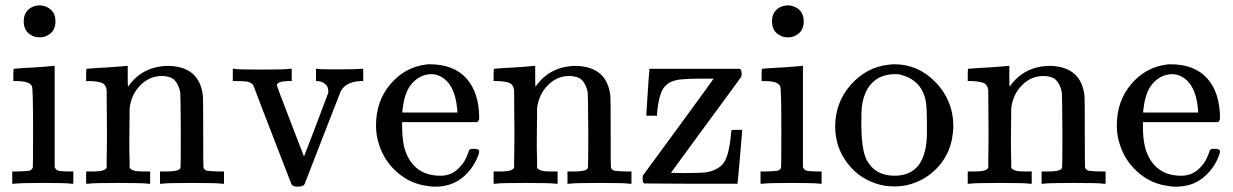

<svg xmlns="http://www.w3.org/2000/svg" viewBox="-20 -689 4624 720"><path d="M131 -669Q156 -667 172 -651.5Q188 -636 188 -609Q188 -573 161 -558Q148 -549 129 -549Q109 -549 96 -558Q69 -573 69 -609Q69 -637 86.5 -653Q104 -669 131 -669ZM247 0Q236 -3 143 -3Q52 -3 34 0H26V-46H42Q70 -46 91 -49Q99 -52 103 -60Q104 -62 104 -205Q104 -355 100 -365Q92 -385 41 -385H30V-408Q30 -431 32 -431L42 -432Q52 -433 70 -434Q88 -435 106 -436Q123 -437 142 -438.5Q161 -440 171 -441Q181 -442 182 -442H185V-62Q190 -52 197 -49.5Q204 -47 232 -46H255V0Z M466 -60Q474 -46 513 -46H527H543V0H535Q522 -3 423 -3Q324 -3 311 0H303V-46H319H333Q372 -46 380 -60V-68Q380 -77 380 -91Q380 -105 380.5 -122.5Q381 -140 381 -161.5Q381 -183 381 -203Q381 -234 380.5 -269.5Q380 -305 380 -328V-351Q377 -370 365.5 -376.5Q354 -383 321 -385H303V-408Q303 -431 305 -431L315 -432Q325 -433 343.5 -434Q362 -435 380 -436Q397 -437 416 -438.5Q435 -440 445 -441Q455 -442 456 -442H459V-402Q459 -364 460 -364L461 -365Q515 -442 614 -442Q729 -438 741 -329Q742 -322 742 -190Q742 -62 743 -60Q747 -52 755 -49Q776 -46 804 -46H820V0H812Q799 -3 700 -3Q601 -3 588 0H580V-46H596H604Q657 -46 657 -62Q658 -64 658 -200Q657 -335 656 -343Q649 -375 633.5 -389.5Q618 -404 586 -404Q541 -404 507 -370Q472 -335 466 -282Q466 -281 466 -263.5Q466 -246 465.5 -219Q465 -192 465 -168Q465 -153 465 -136.5Q465 -120 465.5 -107Q466 -94 466 -83.5Q466 -73 466 -66Z M1172 -431Q1177 -429 1220 -429H1256Q1313 -429 1337 -431H1342V-385H1331Q1275 -382 1257 -345Q1255 -341 1189.5 -172Q1124 -3 1122 2Q1117 11 1097 11Q1078 11 1073 2Q933 -359 932 -364Q928 -374 920.5 -378Q913 -382 907 -383Q901 -384 877 -385H853V-431H859Q869 -428 956 -428Q1051 -428 1066 -431H1074V-385H1060Q1021 -384 1018 -370Q1018 -366 1069 -234L1120 -102Q1151 -181 1211 -341V-349Q1211 -365 1198 -375Q1185 -385 1169 -385H1165V-431Z M1777 -245Q1777 -238 1770 -231H1488V-216Q1488 -142 1508 -104Q1544 -30 1632 -30Q1675 -30 1704 -62Q1724 -82 1735 -114Q1738 -125 1741 -128Q1744 -131 1757 -131Q1777 -131 1777 -121Q1777 -117 1774 -108Q1755 -56 1713.5 -22.5Q1672 11 1612 11Q1593 11 1568 6Q1511 -5 1466 -46Q1421 -87 1402 -145Q1390 -181 1390 -218Q1390 -310 1444 -373.5Q1498 -437 1577 -447Q1581 -448 1591 -448Q1682 -448 1729.5 -394.5Q1777 -341 1777 -245ZM1695 -275Q1686 -384 1621 -407Q1614 -410 1600 -411Q1548 -411 1515 -363Q1495 -331 1489 -274V-267H1695Z M1994 -60Q2002 -46 2041 -46H2055H2071V0H2063Q2050 -3 1951 -3Q1852 -3 1839 0H1831V-46H1847H1861Q1900 -46 1908 -60V-68Q1908 -77 1908 -91Q1908 -105 1908.5 -122.5Q1909 -140 1909 -161.5Q1909 -183 1909 -203Q1909 -234 1908.5 -269.5Q1908 -305 1908 -328V-351Q1905 -370 1893.5 -376.5Q1882 -383 1849 -385H1831V-408Q1831 -431 1833 -431L1843 -432Q1853 -433 1871.5 -434Q1890 -435 1908 -436Q1925 -437 1944 -438.5Q1963 -440 1973 -441Q1983 -442 1984 -442H1987V-402Q1987 -364 1988 -364L1989 -365Q2043 -442 2142 -442Q2257 -438 2269 -329Q2270 -322 2270 -190Q2270 -62 2271 -60Q2275 -52 2283 -49Q2304 -46 2332 -46H2348V0H2340Q2327 -3 2228 -3Q2129 -3 2116 0H2108V-46H2124H2132Q2185 -46 2185 -62Q2186 -64 2186 -200Q2185 -335 2184 -343Q2177 -375 2161.5 -389.5Q2146 -404 2114 -404Q2069 -404 2035 -370Q2000 -335 1994 -282Q1994 -281 1994 -263.5Q1994 -246 1993.5 -219Q1993 -192 1993 -168Q1993 -153 1993 -136.5Q1993 -120 1993.5 -107Q1994 -94 1994 -83.5Q1994 -73 1994 -66Z M2404 -263Q2404 -265 2409 -342.5Q2414 -420 2415 -423V-431H2755Q2761 -425 2761 -415Q2761 -403 2760 -402L2743 -378Q2726 -355 2692.5 -309Q2659 -263 2627 -220L2496 -41L2544 -40Q2606 -40 2630 -43Q2673 -51 2693 -77Q2714 -105 2721 -185L2723 -201Q2723 -202 2743 -202H2763V-196Q2763 -195 2755 -101Q2747 -7 2746 -6V0H2571L2396 -1L2393 -3Q2390 -8 2390 -17Q2390 -30 2391 -31Q2393 -33 2523.5 -211.5Q2654 -390 2656 -394H2598Q2531 -393 2514 -388Q2489 -382 2475 -367Q2451 -344 2444 -264V-255H2404Z M2937 -669Q2962 -667 2978 -651.5Q2994 -636 2994 -609Q2994 -573 2967 -558Q2954 -549 2935 -549Q2915 -549 2902 -558Q2875 -573 2875 -609Q2875 -637 2892.5 -653Q2910 -669 2937 -669ZM3053 0Q3042 -3 2949 -3Q2858 -3 2840 0H2832V-46H2848Q2876 -46 2897 -49Q2905 -52 2909 -60Q2910 -62 2910 -205Q2910 -355 2906 -365Q2898 -385 2847 -385H2836V-408Q2836 -431 2838 -431L2848 -432Q2858 -433 2876 -434Q2894 -435 2912 -436Q2929 -437 2948 -438.5Q2967 -440 2977 -441Q2987 -442 2988 -442H2991V-62Q2996 -52 3003 -49.5Q3010 -47 3038 -46H3061V0Z M3112 -214Q3112 -305 3170 -370.5Q3228 -436 3309 -446Q3325 -448 3334 -448Q3421 -448 3485 -384Q3555 -314 3555 -215Q3555 -195 3550 -168Q3538 -105 3493.5 -58.5Q3449 -12 3386 4Q3363 10 3334 10Q3304 10 3281 4Q3206 -15 3159 -75.5Q3112 -136 3112 -214ZM3352 -410Q3347 -411 3336 -411Q3306 -411 3279 -399Q3223 -371 3212 -290Q3210 -272 3210 -226Q3210 -131 3229 -91Q3261 -30 3334 -30Q3456 -30 3456 -193V-225Q3456 -290 3451 -313Q3434 -392 3352 -410Z M3772 -60Q3780 -46 3819 -46H3833H3849V0H3841Q3828 -3 3729 -3Q3630 -3 3617 0H3609V-46H3625H3639Q3678 -46 3686 -60V-68Q3686 -77 3686 -91Q3686 -105 3686.5 -122.5Q3687 -140 3687 -161.5Q3687 -183 3687 -203Q3687 -234 3686.5 -269.5Q3686 -305 3686 -328V-351Q3683 -370 3671.5 -376.5Q3660 -383 3627 -385H3609V-408Q3609 -431 3611 -431L3621 -432Q3631 -433 3649.5 -434Q3668 -435 3686 -436Q3703 -437 3722 -438.5Q3741 -440 3751 -441Q3761 -442 3762 -442H3765V-402Q3765 -364 3766 -364L3767 -365Q3821 -442 3920 -442Q4035 -438 4047 -329Q4048 -322 4048 -190Q4048 -62 4049 -60Q4053 -52 4061 -49Q4082 -46 4110 -46H4126V0H4118Q4105 -3 4006 -3Q3907 -3 3894 0H3886V-46H3902H3910Q3963 -46 3963 -62Q3964 -64 3964 -200Q3963 -335 3962 -343Q3955 -375 3939.5 -389.5Q3924 -404 3892 -404Q3847 -404 3813 -370Q3778 -335 3772 -282Q3772 -281 3772 -263.5Q3772 -246 3771.5 -219Q3771 -192 3771 -168Q3771 -153 3771 -136.5Q3771 -120 3771.5 -107Q3772 -94 3772 -83.5Q3772 -73 3772 -66Z M4555 -245Q4555 -238 4548 -231H4266V-216Q4266 -142 4286 -104Q4322 -30 4410 -30Q4453 -30 4482 -62Q4502 -82 4513 -114Q4516 -125 4519 -128Q4522 -131 4535 -131Q4555 -131 4555 -121Q4555 -117 4552 -108Q4533 -56 4491.5 -22.5Q4450 11 4390 11Q4371 11 4346 6Q4289 -5 4244 -46Q4199 -87 4180 -145Q4168 -181 4168 -218Q4168 -310 4222 -373.5Q4276 -437 4355 -447Q4359 -448 4369 -448Q4460 -448 4507.5 -394.5Q4555 -341 4555 -245ZM4473 -275Q4464 -384 4399 -407Q4392 -410 4378 -411Q4326 -411 4293 -363Q4273 -331 4267 -274V-267H4473Z"/></svg>

Font: KaTeX_Main
Style: Regular
Weight: 400
Version: Version 1.1; ttfautohint (v1.3)